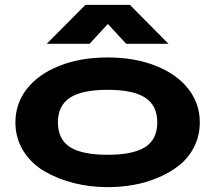

<svg xmlns="http://www.w3.org/2000/svg" viewBox="-20 -750 880 785"><path d="M796.9 -250Q796.9 -195.8 774.4 -150.9Q752 -106 714.6 -75.7Q677.2 -45.4 627.9 -24.4Q578.6 -3.4 526.4 5.9Q474.1 15.1 419.9 15.1Q348.1 15.1 282.2 -1.5Q216.3 -18.1 162.1 -49.6Q107.9 -81.1 75.4 -133.1Q43 -185.1 43 -250Q43 -326.2 89.6 -386.2Q136.2 -446.3 222.4 -480.7Q308.6 -515.1 419.9 -515.1Q531.2 -515.1 617.4 -480.7Q703.6 -446.3 750.2 -386.2Q796.9 -326.2 796.9 -250ZM170.9 -570.8 329.1 -730H511.2L668.9 -570.8H496.1L420.9 -651.9L346.2 -570.8ZM216.8 -250Q216.8 -180.7 265.9 -148.9Q314.9 -117.2 419.9 -117.2Q524.9 -117.2 574 -148.9Q623 -180.7 623 -250Q623 -318.4 573.7 -350.6Q524.4 -382.8 419.9 -382.8Q315.4 -382.8 266.1 -350.6Q216.8 -318.4 216.8 -250Z"/></svg>

Font: Messapia Bold
Style: Regular
Weight: 400
Designer: Luca Marsano
Foundry: Collletttivo
Version: Version 1.000;FEAKit 1.0